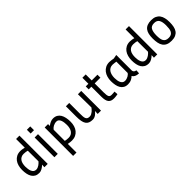

<svg xmlns="http://www.w3.org/2000/svg" viewBox="203 -1964 3432 3432"><g transform="rotate(-45 1919.5 -247.5)"><path d="M451 0H367L370 -62Q340 -32 303.5 -11.5Q267 9 232 9Q181 9 146.5 -10.5Q112 -30 90.5 -64.5Q69 -99 59.5 -146Q50 -193 50 -247Q50 -300 63 -348Q76 -396 103 -432Q130 -468 170.5 -489Q211 -510 265 -510Q294 -510 319.5 -505Q345 -500 366 -495V-715H451ZM233 -72Q255 -72 275 -80Q295 -88 312.5 -100Q330 -112 344 -125.5Q358 -139 367 -150L366 -419Q349 -424 325 -428Q301 -432 273 -432Q235 -432 208.5 -417.5Q182 -403 165 -378Q148 -353 140.5 -319Q133 -285 133 -247Q133 -217 137.5 -186Q142 -155 153 -129.5Q164 -104 183.5 -88Q203 -72 233 -72Z M619 -499H704L705 0H620ZM619 -695H704V-600H619Z M873 -499H958V-453Q988 -477 1022 -492.5Q1056 -508 1091 -508Q1141 -508 1176 -488Q1211 -468 1232.5 -432.5Q1254 -397 1264 -348.5Q1274 -300 1274 -244Q1274 -190 1260 -143.5Q1246 -97 1218 -62.5Q1190 -28 1148.5 -8Q1107 12 1053 12Q1033 12 1008 9Q983 6 958 1V220H873ZM1095 -427Q1073 -427 1052 -421Q1031 -415 1013 -405.5Q995 -396 981 -383Q967 -370 958 -357V-75Q976 -71 997.5 -68Q1019 -65 1045 -65Q1083 -65 1110 -79.5Q1137 -94 1154 -119Q1171 -144 1179 -177.5Q1187 -211 1187 -250Q1187 -277 1183.5 -308Q1180 -339 1170.5 -365.5Q1161 -392 1143 -409.5Q1125 -427 1095 -427Z M1797 -499 1798 0H1714L1717 -72Q1708 -60 1694.5 -45.5Q1681 -31 1664 -18.5Q1647 -6 1626 2.5Q1605 11 1581 11Q1532 11 1499 -3Q1466 -17 1446 -47Q1426 -77 1417.5 -124.5Q1409 -172 1409 -239V-499H1493V-240Q1493 -193 1495 -160Q1497 -127 1506 -106.5Q1515 -86 1532.5 -76.5Q1550 -67 1580 -67Q1604 -67 1625.5 -78Q1647 -89 1665 -104Q1683 -119 1696 -135Q1709 -151 1717 -161L1713 -499Z M2062 -424V-195Q2062 -124 2075 -94.5Q2088 -65 2129 -65Q2140 -65 2153 -65.5Q2166 -66 2179 -67Q2193 -68 2209 -70L2214 0Q2197 3 2180 6Q2166 8 2149 9.5Q2132 11 2119 11Q2081 11 2054.5 1Q2028 -9 2011 -31Q1994 -53 1986 -88Q1978 -123 1978 -173V-424H1911V-499H1978V-651H2062V-499H2207V-424Z M2694 -113Q2699 -87 2715.5 -76.5Q2732 -66 2755 -62L2750 10Q2699 8 2667.5 -8Q2636 -24 2622 -52Q2603 -30 2564 -10Q2525 10 2475 10Q2424 10 2389.5 -10Q2355 -30 2334 -65Q2313 -100 2304 -147Q2295 -194 2295 -247Q2295 -300 2309 -348Q2323 -396 2351 -432Q2379 -468 2420.5 -489Q2462 -510 2516 -510Q2540 -510 2570 -505Q2600 -500 2618 -497L2694 -511ZM2478 -72Q2501 -72 2522.5 -78.5Q2544 -85 2562 -95Q2580 -105 2592.5 -117Q2605 -129 2611 -139V-425Q2597 -427 2571.5 -431Q2546 -435 2524 -435Q2486 -435 2459 -420Q2432 -405 2414.5 -378.5Q2397 -352 2388.5 -317.5Q2380 -283 2380 -244Q2380 -210 2385 -179Q2390 -148 2401.5 -124Q2413 -100 2432 -86Q2451 -72 2478 -72Z M3220 0H3136L3139 -62Q3109 -32 3072.5 -11.5Q3036 9 3001 9Q2950 9 2915.5 -10.5Q2881 -30 2859.5 -64.5Q2838 -99 2828.5 -146Q2819 -193 2819 -247Q2819 -300 2832 -348Q2845 -396 2872 -432Q2899 -468 2939.5 -489Q2980 -510 3034 -510Q3063 -510 3088.5 -505Q3114 -500 3135 -495V-715H3220ZM3002 -72Q3024 -72 3044 -80Q3064 -88 3081.5 -100Q3099 -112 3113 -125.5Q3127 -139 3136 -150L3135 -419Q3118 -424 3094 -428Q3070 -432 3042 -432Q3004 -432 2977.5 -417.5Q2951 -403 2934 -378Q2917 -353 2909.5 -319Q2902 -285 2902 -247Q2902 -217 2906.5 -186Q2911 -155 2922 -129.5Q2933 -104 2952.5 -88Q2972 -72 3002 -72Z M3575 -510Q3633 -510 3673 -491.5Q3713 -473 3738 -439Q3763 -405 3774 -357Q3785 -309 3785 -250Q3785 -190 3775 -141.5Q3765 -93 3741 -59.5Q3717 -26 3676.5 -7.5Q3636 11 3575 11Q3513 11 3472 -7.5Q3431 -26 3406.5 -61Q3382 -96 3372 -146Q3362 -196 3362 -259Q3362 -319 3372.5 -365.5Q3383 -412 3408 -444.5Q3433 -477 3474 -493.5Q3515 -510 3575 -510ZM3575 -63Q3614 -63 3638.5 -77Q3663 -91 3676.5 -116.5Q3690 -142 3694.5 -178Q3699 -214 3699 -257Q3699 -345 3671.5 -390.5Q3644 -436 3575 -436Q3502 -436 3475.5 -389Q3449 -342 3448 -252Q3448 -206 3453 -171Q3458 -136 3472 -112Q3486 -88 3510.5 -75.5Q3535 -63 3575 -63Z"/></g></svg>

Font: Panefresco 500wt
Style: Regular
Weight: 700
Foundry: Campivisivi & Chank Co
Version: Version 1.001